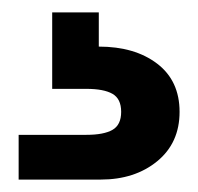

<svg xmlns="http://www.w3.org/2000/svg" viewBox="-20 -27 319 309"><path d="M139 48Q197 48 233 75.5Q269 103 269 153Q269 203 233 232.5Q197 262 142 262H10V190H119Q147 190 161 182Q175 174 175 153Q175 132 161 124Q147 116 119 116H64V-7H139Z"/></svg>

Font: MSTAGE Medium
Style: Regular
Weight: 500
Designer: Ninad Kale (Devanagari), Jonny Pinhorn (Latin)
Foundry: Indian Type Foundry
Version: 4.004